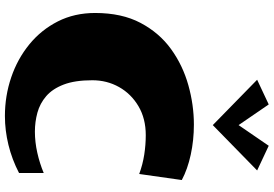

<svg xmlns="http://www.w3.org/2000/svg" viewBox="-182 -902 1087 762"><g transform="rotate(90 361.0 -521.5)"><path d="M441 2Q361 2 287.5 -23Q214 -48 156.5 -95Q99 -142 65.5 -208Q32 -274 32 -356Q32 -462 71.5 -536.5Q111 -611 175.5 -657.5Q240 -704 318.5 -726Q397 -748 475 -748Q537 -748 594.5 -735.5Q652 -723 695 -700L671 -531Q633 -545 594 -551Q555 -557 517 -557Q451 -557 402 -528Q353 -499 326 -451Q299 -403 299 -345Q299 -276 316 -231.5Q333 -187 362 -162Q391 -137 427.5 -127Q464 -117 503 -117Q544 -117 586.5 -126.5Q629 -136 667 -152V-54Q613 -26 555.5 -12Q498 2 441 2ZM395 -1045 491 -905 477 -823 297 -999ZM559 -1045 657 -999 477 -823 463 -905Z"/></g></svg>

Font: Marhey Light
Style: Regular
Weight: 300
Designer: Nur Syamsi & Bustanul Arifin
Foundry: Namelatype
Version: Version 1.000